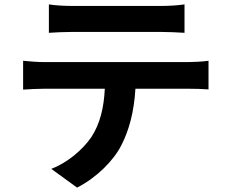

<svg xmlns="http://www.w3.org/2000/svg" viewBox="-20 -787 1040 872"><path d="M710 -642C745 -642 783 -640 818 -638V-767C784 -762 744 -760 710 -760H308C275 -760 234 -762 202 -767V-638C232 -640 274 -642 309 -642ZM181 -505C150 -505 115 -508 85 -511V-380C113 -382 152 -384 181 -384H456C452 -300 435 -225 394 -163C354 -105 284 -47 213 -20L330 65C419 20 496 -58 531 -127C567 -197 589 -281 595 -384H836C864 -384 902 -383 927 -381V-511C900 -507 857 -505 836 -505Z"/></svg>

Font: Source Han Sans Old Style Bold
Style: Regular
Weight: 700
Designer: Ryoko NISHIZUKA (kana & ideographs); Paul D. Hunt (Latin, Greek & Cyrillic); Wenlong ZHANG (bopomofo); Sandoll Communica
Foundry: Adobe Systems Incorporated
Version: Version 1.004;PS 1.004;hotconv 1.0.81;makeotf.lib2.5.63406